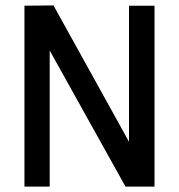

<svg xmlns="http://www.w3.org/2000/svg" viewBox="-20 -687 659 707"><path d="M163 -501V0H70V-666L177 -667L455 -165V-666H549V0H442Z"/></svg>

Font: Epunda Sans Medium
Style: Regular
Weight: 500
Designer: Simon Atzbach
Foundry: typofactur
Version: Version 2.204; ttfautohint (v1.8.4.7-5d5b)